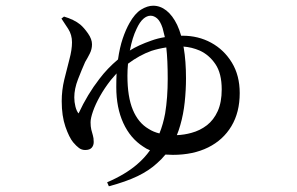

<svg xmlns="http://www.w3.org/2000/svg" viewBox="-20 -579 1040 672"><path d="M355 59Q418 32 459 -3Q486 -26 505 -53Q492 -58 481 -66Q436 -95 411.5 -148.5Q387 -202 387 -274Q387 -300 388 -322Q378 -311 368 -299Q346 -271 330 -242.5Q314 -214 305.5 -189.5Q297 -165 297 -151Q297 -136 299.5 -125.5Q302 -115 305 -105.5Q308 -96 308 -82Q308 -70 301 -62Q294 -54 278 -54Q266 -54 256.5 -61Q247 -68 236 -81Q222 -98 209 -135.5Q196 -173 196 -225Q196 -263 205 -300.5Q214 -338 223 -371.5Q232 -405 232 -431Q232 -457 219 -477.5Q206 -498 195 -514L204 -521Q221 -516 235.5 -509Q250 -502 261 -493Q274 -482 288 -462Q302 -442 302 -424Q302 -407 294.5 -392Q287 -377 278 -362Q266 -335 253 -301.5Q240 -268 240 -238Q240 -222 244 -206Q248 -190 255 -182Q286 -249 328 -303Q356 -340 393 -371Q393 -371 393 -371Q399 -413 409.5 -444Q420 -475 433 -498Q452 -532 474 -545.5Q496 -559 516 -559Q541 -559 562.5 -542Q584 -525 600 -492Q608 -475 614 -454Q616 -454 619 -454Q674 -454 719 -429.5Q764 -405 791.5 -360Q819 -315 819 -253Q819 -186 790 -137.5Q761 -89 708.5 -63Q656 -37 585 -37Q572 -37 559 -38Q546 -22 530 -8Q502 18 461.5 37.5Q421 57 361 73ZM538 -112Q551 -144 558 -182Q567 -237 567 -303Q567 -370 562 -413Q562 -413 562 -413Q535 -409 510 -401Q468 -386 428 -356Q426 -335 426 -314Q426 -240 445 -194.5Q464 -149 500 -128Q517 -117 538 -112ZM622 -416Q623 -414 623 -412Q631 -365 631 -305Q631 -264 626.5 -221.5Q622 -179 611 -141Q606 -123 599 -106Q625 -107 650 -114Q680 -122 704 -140.5Q728 -159 742 -190Q756 -221 756 -266Q756 -322 734 -354.5Q712 -387 679 -402Q651 -414 622 -416ZM557 -449Q553 -467 549 -481Q541 -505 530 -514.5Q519 -524 507 -524Q494 -524 481.5 -513Q469 -502 458 -478Q443 -447 435 -404Q434 -403 434 -402Q464 -421 510 -437Q532 -445 557 -449Z"/></svg>

Font: Noto Serif HK ExtraLight Medium
Style: Regular
Weight: 500
Version: Version 2.002-H1;hotconv 1.1.0;makeotfexe 2.6.0